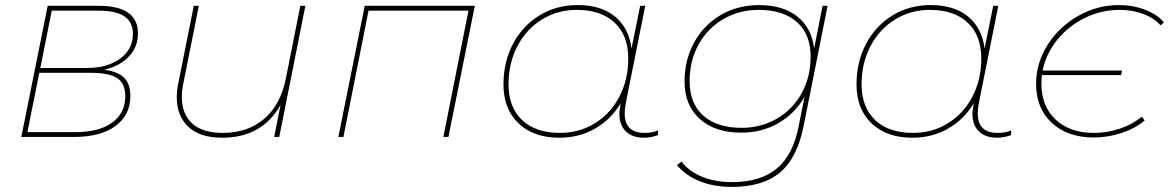

<svg xmlns="http://www.w3.org/2000/svg" viewBox="-20 -540 4616 757"><path d="M494 -162Q494 -86 435 -43Q376 0 272 0H64L168 -517H370Q524 -517 524 -408Q524 -355 488 -317Q452 -279 391 -265Q445 -258 469.5 -233.5Q494 -209 494 -162ZM139 -272H322Q404 -272 454 -309Q504 -346 504 -407Q504 -453 470.5 -475.5Q437 -498 369 -498H184ZM474 -161Q474 -211 442 -232Q410 -253 336 -253H135L88 -19H277Q370 -19 422 -56.5Q474 -94 474 -161Z M1184 -517 1081 0H1061L1086 -126Q1013 3 856 3Q768 3 722.5 -40Q677 -83 677 -157Q677 -184 683 -212L744 -517H764L703 -212Q697 -184 697 -158Q697 -90 738 -53Q779 -16 858 -16Q956 -16 1021 -71Q1086 -126 1107 -230L1164 -517Z M1852 -517 1748 0H1728L1827 -498H1433L1334 0H1314L1418 -517Z M2575 -26 2574 -7Q2564 -3 2548.5 0Q2533 3 2520 3Q2473 3 2447.5 -22Q2422 -47 2422 -91Q2422 -102 2426 -126L2428 -134Q2390 -70 2327 -33.5Q2264 3 2185 3Q2084 3 2024.5 -53.5Q1965 -110 1965 -207Q1965 -296 2002.5 -367Q2040 -438 2106.5 -479Q2173 -520 2257 -520Q2349 -520 2404 -475.5Q2459 -431 2470 -349L2504 -517H2524L2447 -132Q2443 -113 2443 -93Q2443 -16 2521 -16Q2553 -16 2575 -26ZM2457 -309Q2457 -400 2403.5 -450.5Q2350 -501 2254 -501Q2178 -501 2116.5 -463Q2055 -425 2020 -358Q1985 -291 1985 -208Q1985 -117 2038.5 -66.5Q2092 -16 2188 -16Q2264 -16 2325.5 -54Q2387 -92 2422 -159Q2457 -226 2457 -309Z M3243 -517 3149 -46Q3124 82 3056 139.5Q2988 197 2865 197Q2795 197 2739 174.5Q2683 152 2649 111L2667 97Q2698 137 2749.5 157.5Q2801 178 2866 178Q2978 178 3042.5 124.5Q3107 71 3129 -43L3152 -158Q3114 -92 3049 -54.5Q2984 -17 2902 -17Q2799 -17 2739 -71Q2679 -125 2679 -219Q2679 -304 2717 -373Q2755 -442 2822 -481Q2889 -520 2973 -520Q3067 -520 3123.5 -475Q3180 -430 3190 -349L3223 -517ZM3176 -317Q3176 -405 3122 -453Q3068 -501 2971 -501Q2894 -501 2831.5 -464.5Q2769 -428 2734 -364Q2699 -300 2699 -220Q2699 -132 2753 -84Q2807 -36 2904 -36Q2981 -36 3043.5 -72.5Q3106 -109 3141 -173Q3176 -237 3176 -317Z M3967 -26 3966 -7Q3956 -3 3940.5 0Q3925 3 3912 3Q3865 3 3839.5 -22Q3814 -47 3814 -91Q3814 -102 3818 -126L3820 -134Q3782 -70 3719 -33.5Q3656 3 3577 3Q3476 3 3416.5 -53.5Q3357 -110 3357 -207Q3357 -296 3394.5 -367Q3432 -438 3498.5 -479Q3565 -520 3649 -520Q3741 -520 3796 -475.5Q3851 -431 3862 -349L3896 -517H3916L3839 -132Q3835 -113 3835 -93Q3835 -16 3913 -16Q3945 -16 3967 -26ZM3849 -309Q3849 -400 3795.5 -450.5Q3742 -501 3646 -501Q3570 -501 3508.5 -463Q3447 -425 3412 -358Q3377 -291 3377 -208Q3377 -117 3430.5 -66.5Q3484 -16 3580 -16Q3656 -16 3717.5 -54Q3779 -92 3814 -159Q3849 -226 3849 -309Z M4065 -209Q4065 -291 4110 -362.5Q4155 -434 4230.5 -477Q4306 -520 4391 -520Q4447 -520 4495 -501.5Q4543 -483 4569 -452L4556 -440Q4530 -469 4487.5 -485Q4445 -501 4394 -501Q4321 -501 4256.5 -469Q4192 -437 4148 -382.5Q4104 -328 4091 -262H4404L4400 -244H4088Q4086 -222 4086 -210Q4086 -121 4142 -68.5Q4198 -16 4293 -16Q4345 -16 4394.5 -32.5Q4444 -49 4482 -80L4493 -65Q4457 -34 4403 -16Q4349 2 4292 2Q4189 2 4127 -55.5Q4065 -113 4065 -209Z"/></svg>

Font: Montserrat Alternates Thin
Style: Italic
Weight: 250
Italic angle: -11.3°
Designer: Julieta Ulanovsky
Foundry: Julieta Ulanovsky
Version: Version 7.200